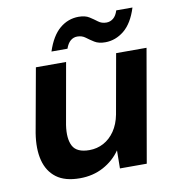

<svg xmlns="http://www.w3.org/2000/svg" viewBox="-79 -755 774 839"><g transform="rotate(-10 308.0 -336.0)"><path d="M209 12Q143 12 105 -16.5Q67 -45 54 -96Q41 -147 52 -216L103 -499H237L189 -228Q180 -168 197.5 -135Q215 -102 271 -102Q305 -102 334 -117.5Q363 -133 383.5 -163Q404 -193 412 -235L459 -499H594L507 0H388L389 -80Q360 -38 313.5 -13Q267 12 209 12ZM182 -555Q204 -622 241 -653Q278 -684 325 -684Q354 -684 372 -672.5Q390 -661 405 -649.5Q420 -638 441 -638Q458 -638 471.5 -649Q485 -660 492 -683H564Q543 -616 505 -585Q467 -554 421 -554Q392 -554 373.5 -565.5Q355 -577 340 -588.5Q325 -600 304 -600Q287 -600 274 -589Q261 -578 253 -555Z"/></g></svg>

Font: DM Sans 20pt
Style: Bold Italic
Weight: 700
Italic angle: -10°
Version: Version 4.004;gftools[0.9.30]